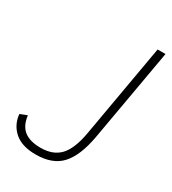

<svg xmlns="http://www.w3.org/2000/svg" viewBox="-210 -804 812 906"><g transform="rotate(30 196.0 -351.5)"><path d="M128 7Q53 7 12.5 -28Q-28 -63 -34 -120L4 -135Q11 -80 43 -56Q75 -32 132 -32Q200 -32 237 -71.5Q274 -111 290 -202L379 -710H422L333 -204Q313 -95 266 -44Q219 7 128 7Z"/></g></svg>

Font: Livvic ExtraLight
Style: Italic
Weight: 275
Italic angle: -10°
Designer: Jacques Le Bailly, Baron von Fonthausen
Version: Version 1.001; ttfautohint (v1.8.2)